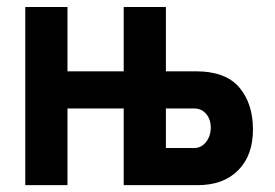

<svg xmlns="http://www.w3.org/2000/svg" viewBox="-20 -540 803 560"><path d="M53.7 -519.5H176.8V-332H340.8V-519.5H463.9V-332H551.8Q637.7 -332 677.7 -285.2Q717.8 -238.3 717.8 -162.1Q717.8 -86.9 674.8 -43.5Q631.8 0 556.6 0H340.8V-223.6H176.8V0H53.7ZM546.9 -223.6H463.9V-108.4H546.9Q567.4 -108.4 581.1 -126Q594.7 -143.6 594.7 -168Q594.7 -192.4 581.1 -208Q567.4 -223.6 546.9 -223.6Z"/></svg>

Font: Dinish
Style: Bold
Weight: 700
Designer: Bert Driehuis
Foundry: Playbeing
Version: Version 3.006; git-39231f3c-release